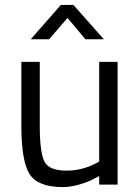

<svg xmlns="http://www.w3.org/2000/svg" viewBox="-20 -752 571 782"><path d="M459 -500V0H384V-35L363 -24Q342 -12 305 -1Q268 10 236 10Q134 10 100.5 -43Q67 -96 67 -239Q67 -239 67 -500H142V-240Q142 -131 161 -94Q180 -57 250.5 -57Q321 -57 384 -94V-500ZM105 -592 228 -732H279L403 -592H328L255 -679L180 -592Z"/></svg>

Font: Titillium Web[RUS by Daymarius]
Style: Regular
Weight: 400
Designer: Cyrillization by Daymarius
Foundry: Cyrillization by Daymarius
Version: Version 1.002 September 11, 2018